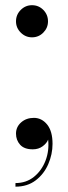

<svg xmlns="http://www.w3.org/2000/svg" viewBox="-20 -550 254 720"><path d="M40 -470Q40 -495 57.8 -512.8Q75.5 -530.5 100 -530.5Q125 -530.5 142.5 -512.8Q160 -495 160 -470Q160 -445.5 142.5 -427.8Q125 -410 100 -410Q75.5 -410 57.8 -427.8Q40 -445.5 40 -470ZM40 -49Q40 -74 59.2 -91Q78.5 -108 107 -108Q136.5 -108 156.8 -83Q177 -58 177 -10.5Q177 28.5 161 65.5Q145 102.5 114 126.2Q83 150 38 150V136.5Q78.5 136.5 107.5 113Q136.5 89.5 150.8 52.2Q165 15 160.5 -26.5Q155.5 -13 140 -1.5Q124.5 10 103 10Q71 10 55.5 -7.2Q40 -24.5 40 -49Z"/></svg>

Font: Bodoni Moda 16pt
Style: Regular
Weight: 400
Version: Version 2.3